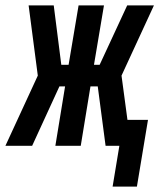

<svg xmlns="http://www.w3.org/2000/svg" viewBox="-58 -540 590 711"><path d="M359 151 384 0H333L304 -220H277L241 0H147L183 -220H162L61 0H-38L82 -260L48 -520H141L169 -300H196L233 -520H327L290 -300H311L413 -520H512L392 -260L414 -96H490L449 151Z"/></svg>

Font: Iosevka Oblique
Style: Bold
Weight: 700
Italic angle: -9°
Monospace: yes
Designer: Belleve Invis
Foundry: Belleve Invis
Version: Version 32.5.0; ttfautohint (v1.8.4)